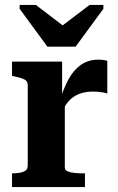

<svg xmlns="http://www.w3.org/2000/svg" viewBox="-20 -762 480 782"><path d="M173 -572H288L401 -726V-742H345L200 -632H270L126 -742H60V-726ZM417 -514V-381Q410 -384 400 -385.5Q390 -387 379.5 -388Q369 -389 359 -389Q335 -389 315 -383.5Q295 -378 279 -367Q263 -356 250 -337.5Q237 -319 225 -293L224 -353Q239 -402 259 -439Q279 -476 309 -497.5Q339 -519 381 -519Q393 -519 402.5 -517.5Q412 -516 417 -514ZM29 0V-56H31Q58 -56 75.5 -62.5Q93 -69 93 -88V-414Q93 -426 87 -432.5Q81 -439 69 -443Q57 -447 38 -451L29 -453V-511H233V-354L244 -365V-79Q244 -69 256 -64Q268 -59 285 -57.5Q302 -56 315 -56H326V0Z"/></svg>

Font: Roboto Serif 28pt SemiBold
Style: Regular
Weight: 600
Designer: Greg Gazdowicz
Foundry: Commercial Type
Version: Version 1.008